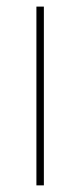

<svg xmlns="http://www.w3.org/2000/svg" viewBox="-20 -559 242 579"><path d="M89.8 0V-539.1H112.3V0Z"/></svg>

Font: Inter 18pt Thin
Style: Regular
Weight: 250
Designer: Rasmus Andersson
Foundry: rsms
Version: Version 4.001;git-66647c0bb